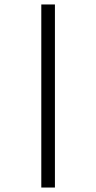

<svg xmlns="http://www.w3.org/2000/svg" viewBox="-20 -770 431 860"><path d="M226 -750V70H165V-750Z"/></svg>

Font: Snippet
Style: Regular
Weight: 400
Designer: Gesine Todt
Foundry: Gesine Todt
Version: Version 1.000